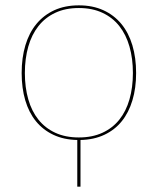

<svg xmlns="http://www.w3.org/2000/svg" viewBox="-20 -518 590 718"><path d="M275 -498Q326.5 -498 366.5 -479.8Q406.5 -461.5 433.8 -428.5Q461 -395.5 475 -348.8Q489 -302 489 -245Q489 -188.5 475.2 -142.8Q461.5 -97 435.2 -64.5Q409 -32 370 -13.8Q331 4.5 281 5.5V180H269V5.5Q218.5 4.5 179.8 -13.8Q141 -32 114.5 -64.5Q88 -97 74.5 -142.8Q61 -188.5 61 -245Q61 -302 75 -348.8Q89 -395.5 116.2 -428.5Q143.5 -461.5 183.2 -479.8Q223 -498 275 -498ZM275 -4Q325 -4 363 -21.5Q401 -39 426.2 -70.5Q451.5 -102 464.2 -146.5Q477 -191 477 -245Q477 -299 464.2 -343.8Q451.5 -388.5 426.2 -420.5Q401 -452.5 363 -470.2Q325 -488 275 -488Q224.5 -488 186.8 -470.2Q149 -452.5 123.8 -420.5Q98.5 -388.5 85.8 -343.8Q73 -299 73 -245Q73 -191 85.8 -146.5Q98.5 -102 123.8 -70.5Q149 -39 186.8 -21.5Q224.5 -4 275 -4Z"/></svg>

Font: Lato Hairline
Style: Regular
Weight: 100
Designer: Lukasz Dziedzic
Foundry: tyPoland Lukasz Dziedzic
Version: Version 2.007; 2014-02-27